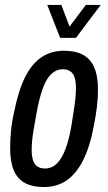

<svg xmlns="http://www.w3.org/2000/svg" viewBox="-20 -744 436 776"><path d="M157 12Q112 12 81.5 -4Q51 -20 36 -55Q21 -90 21 -145Q21 -178 24.5 -215Q28 -252 37 -291Q54 -377 81 -431.5Q108 -486 147.5 -512.5Q187 -539 238 -539Q284 -539 314.5 -523Q345 -507 360.5 -472.5Q376 -438 376 -381Q376 -348 371.5 -310.5Q367 -273 359 -234Q343 -149 315 -94.5Q287 -40 248 -14Q209 12 157 12ZM162 -63Q189 -63 209 -82Q229 -101 244 -140Q259 -179 269 -238Q276 -282 280 -309.5Q284 -337 285.5 -355Q287 -373 287 -386Q287 -414 281.5 -431Q276 -448 264 -456Q252 -464 233 -464Q208 -464 188 -445.5Q168 -427 154 -389.5Q140 -352 129 -294Q121 -250 116 -220.5Q111 -191 109.5 -172Q108 -153 108 -138Q108 -112 114 -95Q120 -78 132 -70.5Q144 -63 162 -63ZM387 -724 287 -591H223L171 -724H228L274 -602H235L327 -724Z"/></svg>

Font: Archivo ExtraCondensed Medium
Style: Italic
Weight: 500
Width: 2
Italic angle: -10°
Designer: Hector Gatti
Foundry: Omnibus-Type
Version: Version 2.001